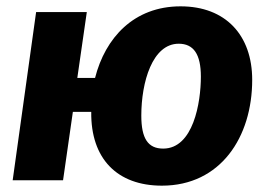

<svg xmlns="http://www.w3.org/2000/svg" viewBox="-20 -569 847 606"><path d="M550 -549C402 -549 312 -449 280 -323H224L254 -531H94L20 0H179L210 -216H268C266 -68 350 17 491 17C676 17 776 -136 776 -317C776 -458 692 -549 550 -549ZM544 -431C591 -431 614 -398 614 -327C614 -245 590 -100 495 -100C447 -100 426 -132 426 -204C426 -310 461 -431 544 -431Z"/></svg>

Font: Fira Sans OT
Style: Bold Italic
Weight: 700
Italic angle: -8°
Designer: Carrois Corporate & Edenspiekermann
Foundry: Carrois Corporate GbR & Edenspiekermann AG
Version: Version 2.001